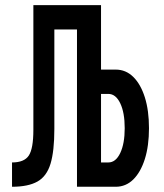

<svg xmlns="http://www.w3.org/2000/svg" viewBox="-20 -713 626 733"><path d="M25.9 0V-92.8Q72.8 -92.8 90.1 -119.4Q107.4 -146 107.4 -217.3V-693.4H187.5V-220.7Q187.5 -136.2 172.9 -87.9Q158.2 -39.6 122.8 -19.8Q87.4 0 25.9 0ZM273.9 0V-693.4H365.7V0ZM354 0V-92.8H393.6Q421.9 -92.8 439 -128.7Q456.1 -164.6 456.1 -223.6Q456.1 -283.2 439 -318.8Q421.9 -354.5 393.6 -354.5H342.3V-447.3H421.9Q460.4 -447.3 488.8 -419.4Q517.1 -391.6 533 -341.3Q548.8 -291 548.8 -223.6Q548.8 -156.2 533 -106Q517.1 -55.7 488.8 -27.8Q460.4 0 421.9 0ZM127.9 -600.6V-693.4H340.3V-600.6Z"/></svg>

Font: Cascadia Code
Style: Regular
Weight: 400
Designer: Aaron Bell
Foundry: Saja Typeworks
Version: Version 2404.023